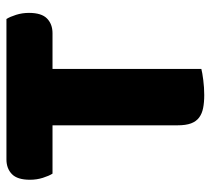

<svg xmlns="http://www.w3.org/2000/svg" viewBox="-49 -600 654 596"><g transform="rotate(-90 278.0 -302.0)"><path d="M37 -466Q30 -477 24 -496Q18 -515 18 -536Q18 -575 35.5 -592Q53 -609 81 -609H517Q524 -598 530 -579Q536 -560 536 -539Q536 -500 518.5 -483Q501 -466 473 -466H362V-4Q351 -1 327.5 2Q304 5 281 5Q258 5 240.5 1.5Q223 -2 211 -11Q199 -20 193 -36Q187 -52 187 -78V-466Z"/></g></svg>

Font: Baloo Tamma
Style: Regular
Weight: 400
Designer: Divya Kowshik and Ek Type
Foundry: Ek Type
Version: Version 1.007;PS 1.000;hotconv 1.0.88;makeotf.lib2.5.647800